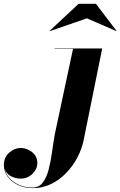

<svg xmlns="http://www.w3.org/2000/svg" viewBox="-228 -710 621 990"><path d="M220 -615.5 29 -549.5 27.5 -550.5 177.5 -690.5H266.5L373 -550.5L372 -549.5ZM299 -460 203.5 11.5Q194 58.5 170.5 103Q147 147.5 112.2 183Q77.5 218.5 34.5 239.2Q-8.5 260 -57.5 260Q-101 260 -135 244Q-169 228 -188.5 201Q-208 174 -208 141Q-208 101 -180.5 77Q-153 53 -121 53Q-102.5 53 -82.8 61.8Q-63 70.5 -49.2 87.8Q-35.5 105 -35.5 131Q-35.5 161.5 -60.5 186.2Q-85.5 211 -122 211Q-148 211 -171.8 198.5Q-195.5 186 -203.5 161.5Q-194.5 202.5 -154.2 229.8Q-114 257 -61 257Q-27 257 -7.5 231.5Q12 206 22.8 164.5Q33.5 123 40.2 74.5Q47 26 55 -20L148.5 -458H53V-460Z"/></svg>

Font: Bodoni* 96
Style: Bold Italic
Weight: 700
Italic angle: -13°
Version: Version 2.2